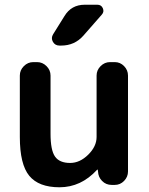

<svg xmlns="http://www.w3.org/2000/svg" viewBox="-20 -783 631 813"><path d="M232 10Q144 10 104 -38.5Q64 -87 64 -203V-463Q64 -486 81 -503Q98 -520 121 -520H137Q160 -520 177 -503Q194 -486 194 -463V-217Q194 -147 213 -120Q232 -93 277 -93Q318 -93 353.5 -128Q389 -163 389 -203V-463Q389 -486 406 -503Q423 -520 446 -520H466Q489 -520 505.5 -503Q522 -486 522 -463V-57Q522 -34 505.5 -17Q489 0 466 0H453Q429 0 412.5 -16.5Q396 -33 395 -57L394 -64Q394 -65 393 -65Q392 -65 391 -64Q323 10 232 10ZM392 -763Q409 -763 415.5 -748Q422 -733 411 -721L333 -632Q296 -590 239 -590H232Q213 -590 204 -606Q195 -622 205 -638L253 -715Q282 -763 339 -763Z"/></svg>

Font: Rounded Mplus 1c Bold
Style: Bold
Weight: 700
Version: Version 1.059.20150529